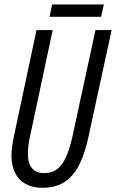

<svg xmlns="http://www.w3.org/2000/svg" viewBox="-20 -852 532 881"><path d="M173.3 9.8Q129.4 9.8 97.9 -7.6Q66.4 -24.9 49.6 -57.9Q32.7 -90.8 32.7 -137.7Q32.7 -155.8 35.4 -177.7Q38.1 -199.7 43 -222.7L147.5 -713.9H221.7L116.2 -218.8Q112.3 -199.2 110.1 -180.7Q107.9 -162.1 107.9 -146.5Q107.9 -101.6 127.4 -79.6Q147 -57.6 182.6 -57.6Q218.3 -57.6 242.4 -75.9Q266.6 -94.2 283.4 -132.6Q300.3 -170.9 313.5 -230.5L418 -713.9H492.2L385.7 -223.1Q370.6 -151.9 345.2 -99.4Q319.8 -46.9 278.6 -18.6Q237.3 9.8 173.3 9.8ZM207.5 -774.9 219.2 -831.5H456.5L443.8 -774.9Z"/></svg>

Font: Open Sans Condensed
Style: Italic
Weight: 400
Width: 3
Italic angle: -12°
Designer: Monotype Design Team
Foundry: Monotype Imaging Inc.
Version: Version 3.000